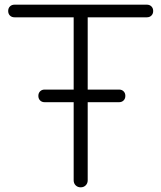

<svg xmlns="http://www.w3.org/2000/svg" viewBox="-20 -801 690 821"><path d="M325 0Q312 0 303.5 -8.5Q295 -17 295 -30V-781H355V-30Q355 -17 346.5 -8.5Q338 0 325 0ZM42 -727Q30 -727 22.5 -734.5Q15 -742 15 -754Q15 -766 22.5 -773.5Q30 -781 42 -781H608Q620 -781 627.5 -773.5Q635 -766 635 -754Q635 -742 627.5 -734.5Q620 -727 608 -727ZM171 -364Q159 -364 151.5 -371.5Q144 -379 144 -391Q144 -403 151.5 -410.5Q159 -418 171 -418H489Q501 -418 508.5 -410.5Q516 -403 516 -391Q516 -379 508.5 -371.5Q501 -364 489 -364Z"/></svg>

Font: ComfortaaLight
Style: Regular
Weight: 300
Designer: Johan Aakerlund
Foundry: Johan Aakerlund
Version: Version 3.104; ttfautohint (v1.8.1.43-b0c9)